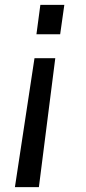

<svg xmlns="http://www.w3.org/2000/svg" viewBox="-20 -559 352 785"><path d="M129 -419 145 -539H243L226 -419ZM41 206 121 -321H206L139 206Z"/></svg>

Font: Plus Jakarta Sans Medium
Style: Italic
Weight: 500
Italic angle: -8°
Designer: Gumpita Rahayu
Foundry: Tokotype
Version: Version 2.071; ttfautohint (v1.8.4.7-5d5b);gftools[0.9.29]